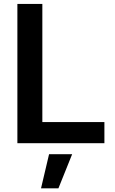

<svg xmlns="http://www.w3.org/2000/svg" viewBox="-20 -748 603 1003"><path d="M70.8 0V-727.5H201.2V-110.4H525.4V0ZM194.3 235.8 236.3 57.6H356.9L285.2 235.8Z"/></svg>

Font: Inter 17pt SemiBold
Style: Regular
Weight: 600
Version: Version 4.001;git-66647c0bb